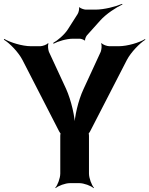

<svg xmlns="http://www.w3.org/2000/svg" viewBox="-79 -951 775 997"><path d="M264 -490 175 -682C171 -692 168 -717 173 -724L170 -727C165 -719 141 -711 130 -711H82C36 -711 -27 -731 -57 -749L-59 -745C-29 -727 17 -680 38 -639L228 -269C229 -267 236 -256 237 -257L236 -261C235 -260 234 -248 234 -246V-50C234 -26 220 11 208 24L210 26C223 14 260 0 284 0H333C357 0 394 14 407 26L409 24C397 11 383 -26 383 -50V-246C383 -248 382 -260 381 -261L380 -257C381 -256 388 -267 389 -269L580 -640C601 -680 647 -727 676 -745L674 -748C645 -730 583 -711 537 -711H489C477 -711 454 -719 449 -727L446 -724C451 -717 448 -692 444 -682L355 -489C327 -430 307 -342 307 -292H311C311 -342 291 -430 264 -490ZM324 -878 273 -798C255 -770 219 -740 197 -728L199 -724C221 -736 266 -750 300 -750H335C341 -750 357 -745 359 -741L363 -742C361 -747 368 -762 372 -767L441 -844C472 -879 525 -913 557 -928L555 -931C523 -917 462 -901 416 -901H366C358 -901 338 -908 334 -913L331 -912C334 -906 329 -885 324 -878Z"/></svg>

Font: Asimov
Style: Edge
Weight: 500
Designer: Google
Version: Version 2.000980: 2014